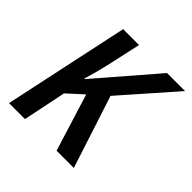

<svg xmlns="http://www.w3.org/2000/svg" viewBox="-148 -657 776 776"><g transform="rotate(45 240.0 -269.0)"><path d="M11.7 0 126.5 -537.6H217.3L187.5 -402.3Q181.2 -373.5 173.1 -343Q165 -312.5 156.7 -284.7H159.2L377.4 -537.6H480.5L281.2 -311L382.3 0H283.7L207.5 -245.6L141.1 -185.1L103 0Z"/></g></svg>

Font: Open Sans SemiCondensed Medium
Style: Italic
Weight: 500
Width: 4
Italic angle: -12°
Designer: Monotype Design Team
Foundry: Monotype Imaging Inc.
Version: Version 3.000